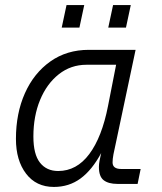

<svg xmlns="http://www.w3.org/2000/svg" viewBox="-20 -727 640 759"><path d="M193 12Q123 12 83 -40.5Q43 -93 43 -178Q43 -279 78.5 -358.5Q114 -438 179 -484Q244 -530 331 -530H516L437 -157Q432 -136 428.5 -117Q425 -98 425 -85Q425 -59 459 -59H536L524 0H444Q409 0 390 -14.5Q371 -29 371 -67Q371 -78 373.5 -91.5Q376 -105 380 -122Q344 -55 298.5 -21.5Q253 12 193 12ZM210 -51Q283 -51 333 -118Q383 -185 407 -308L439 -471H322Q260 -471 212.5 -433.5Q165 -396 138.5 -332Q112 -268 112 -187Q112 -117 138 -84Q164 -51 210 -51ZM224 -618 243 -707H313L294 -618ZM408 -618 427 -707H497L478 -618Z"/></svg>

Font: Geist Mono Light
Style: Italic
Weight: 300
Italic angle: -12°
Monospace: yes
Designer: Basement.studio, Andrés Briganti, Mateo Zaragoza
Foundry: Basement.studio, Vercel, Andrés Briganti, Guido Ferreyra, Mateo Zaragoza
Version: Version 1.500; ttfautohint (v1.8.4.7-5d5b)